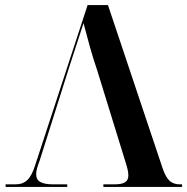

<svg xmlns="http://www.w3.org/2000/svg" viewBox="-20 -734 735 754"><path d="M361 -460 474 -94C481 -73 484 -57 484 -45C484 -19 466 -10 428 -10H386V0H695V-10H688C653 -10 635 -25 618 -75L404 -714H324L118 -85C100 -28 78 -10 39 -10H2V0H244V-10H191C144 -10 122 -21 122 -50C122 -64 127 -81 136 -104L252 -471C271 -529 291 -591 308 -643C322 -591 341 -516 361 -460Z"/></svg>

Font: Noto Serif Display SemiBold
Style: Regular
Weight: 600
Designer: Monotype Design Team
Foundry: Monotype Imaging Inc.
Version: Version 2.009